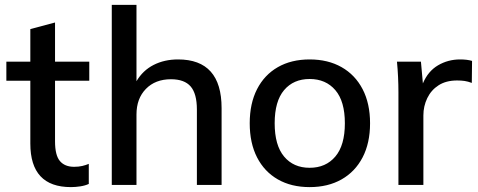

<svg xmlns="http://www.w3.org/2000/svg" viewBox="-20 -756 1953 785"><path d="M270 9Q104 9 104 -169V-426H6V-504H104V-637L205 -664V-504H345V-426H205V-178Q205 -121 225 -97.5Q245 -74 283 -74Q302 -74 316.5 -77.5Q331 -81 343 -86V-4Q328 3 308 6Q288 9 270 9Z M437 0V-736H538V-424Q564 -468 608 -490.5Q652 -513 708 -513Q886 -513 886 -314V0H785V-308Q785 -373 759.5 -402.5Q734 -432 679 -432Q615 -432 576.5 -392.5Q538 -353 538 -288V0Z M1246 9Q1171 9 1116 -22.5Q1061 -54 1031 -112.5Q1001 -171 1001 -252Q1001 -333 1031 -391.5Q1061 -450 1116 -481.5Q1171 -513 1246 -513Q1321 -513 1376.5 -481.5Q1432 -450 1462.5 -391.5Q1493 -333 1493 -252Q1493 -171 1462.5 -112.5Q1432 -54 1376.5 -22.5Q1321 9 1246 9ZM1246 -70Q1312 -70 1351 -116Q1390 -162 1390 -252Q1390 -342 1351 -387.5Q1312 -433 1246 -433Q1180 -433 1141.5 -387.5Q1103 -342 1103 -252Q1103 -162 1141.5 -116Q1180 -70 1246 -70Z M1609 0V-379Q1609 -409 1607.5 -441Q1606 -473 1603 -504H1701L1709 -415Q1730 -465 1771 -489Q1812 -513 1861 -513Q1890 -513 1910 -507L1909 -417Q1893 -423 1879.5 -425Q1866 -427 1849 -427Q1804 -427 1773.5 -407.5Q1743 -388 1727 -355Q1711 -322 1711 -284V0Z"/></svg>

Font: Mulish SemiBold
Style: Regular
Weight: 600
Designer: Vernon Adams
Foundry: Vernon Adams
Version: Version 3.603; ttfautohint (v1.8.3)